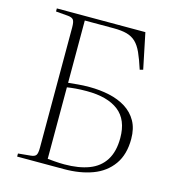

<svg xmlns="http://www.w3.org/2000/svg" viewBox="-108 -814 823 905"><g transform="rotate(15 304.0 -361.5)"><path d="M58 0V-15L120 -21Q139 -23 145 -32.5Q151 -42 151 -68V-655Q151 -682 144.5 -691.5Q138 -701 118 -703L58 -708V-723H490L526 -549L510 -545Q495 -592 481 -623Q467 -654 449 -671Q431 -688 405.5 -695Q380 -702 341 -702H200V-398Q220 -400 246 -402.5Q272 -405 302 -405Q354 -405 400 -395Q446 -385 481 -363Q516 -341 536 -305.5Q556 -270 556 -219Q556 -143 521 -94Q486 -45 425.5 -22.5Q365 0 287 0ZM282 -22Q352 -22 402 -41Q452 -60 478.5 -102Q505 -144 505 -210Q505 -299 451 -341Q397 -383 296 -383Q265 -383 242 -381Q219 -379 200 -376V-27Q210 -26 234.5 -24Q259 -22 282 -22Z"/></g></svg>

Font: Literata 60pt ExtraLight
Style: Regular
Weight: 250
Designer: Latin by Veronika Burian and Jose Scaglione. Greek by Irene Vlachou. Cyrillic by Vera Evstafieva.
Foundry: TypeTogether
Version: Version 3.103;gftools[0.9.29]